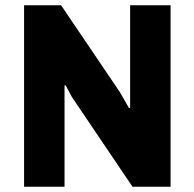

<svg xmlns="http://www.w3.org/2000/svg" viewBox="-20 -706 735 726"><path d="M71 0V-686H211L433 -358L468 -297L472 -299V-686H625V0H481L252 -339L228 -384L224 -383V0Z"/></svg>

Font: Chivo Medium
Style: Bold
Weight: 700
Version: Version 2.002